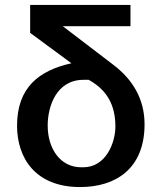

<svg xmlns="http://www.w3.org/2000/svg" viewBox="-20 -742 655 777"><path d="M344 -416C410 -378 447 -320 447 -230C447 -165 409 -65 317 -65H309C224 -65 173 -140 173 -234C173 -311 208 -419 318 -419H339ZM269 -486C139 -457 49 -389 49 -233C49 -103 123 15 304 15C448 15 565 -59 565 -239C565 -341 517 -421 437 -481L234 -636H508V-722H102V-609Z"/></svg>

Font: Perun SemiBold
Style: Regular
Weight: 600
Foundry: Copyright (c) Stefan Peev, Context Ltd, 2016
Version: Version 1.089